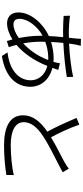

<svg xmlns="http://www.w3.org/2000/svg" viewBox="560 -1392 880 2040"><g transform="rotate(90 1000.0 -372.0)"><path d="M618 -444C574 -329 511 -244 441 -179C430 -238 423 -301 423 -364L424 -413C471 -430 531 -445 597 -445ZM723 -551 652 -569C650 -554 646 -531 642 -517L637 -500L597 -502C546 -502 484 -492 426 -475C428 -520 432 -564 436 -605C558 -611 691 -624 798 -642L797 -709C695 -687 572 -672 443 -666C447 -698 452 -725 456 -747C459 -760 463 -778 467 -790L392 -792C392 -780 391 -763 390 -746L381 -664L309 -663C269 -663 182 -670 147 -676L149 -608C189 -605 267 -602 308 -602L375 -603C370 -555 365 -503 363 -451C227 -389 112 -257 112 -128C112 -46 163 -7 228 -7C283 -7 344 -30 399 -64L416 -5L481 -25C473 -50 464 -78 457 -107C543 -180 624 -292 681 -435C780 -409 833 -338 833 -259C833 -124 715 -31 537 -12L575 48C805 11 902 -111 902 -255C902 -365 828 -457 701 -489L705 -500C710 -515 718 -539 723 -551ZM360 -385V-358C360 -284 370 -203 384 -132C331 -94 280 -75 239 -75C201 -75 180 -97 180 -139C180 -227 259 -329 360 -385Z M1304 -775 1233 -745C1280 -635 1333 -517 1379 -435C1269 -360 1205 -278 1205 -177C1205 -31 1338 25 1524 25C1648 25 1766 13 1839 0L1840 -79C1764 -59 1630 -46 1521 -46C1359 -46 1278 -100 1278 -185C1278 -262 1334 -329 1429 -391C1528 -456 1669 -523 1737 -559C1766 -574 1789 -586 1810 -599L1772 -663C1751 -646 1731 -634 1704 -618C1648 -586 1535 -533 1439 -474C1395 -554 1343 -664 1304 -775Z"/></g></svg>

Font: Noto Sans KR DemiLight
Style: Regular
Weight: 350
Designer: Ryoko NISHIZUKA 西塚涼子 (kana, bopomofo & ideographs); Paul D. Hunt (Latin, Greek & Cyrillic); Sandoll Communications 산돌커뮤니
Foundry: Adobe
Version: Version 2.004;hotconv 1.0.118;makeotfexe 2.5.65603